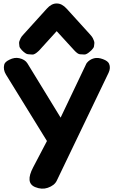

<svg xmlns="http://www.w3.org/2000/svg" viewBox="-20 -1075 675 1118"><path d="M579.6 -730.5Q549.8 -741.7 526.9 -735.4Q501.5 -728.5 485.4 -708.5Q482.9 -704.6 482.4 -703.6L333 -390.1L139.6 -706.1Q126 -728.5 91.8 -736.3Q64.5 -742.2 35.2 -727.5Q8.3 -714.8 4.4 -698.2Q-2.4 -668.9 14.6 -641.1L253.4 -253.9L173.3 -101.1Q125 -9.8 185.1 14.6Q224.1 30.3 257.8 18.6Q297.4 4.9 310.5 -22.9L612.3 -651.4Q625.5 -679.7 615.2 -703.6Q608.4 -719.7 579.6 -730.5ZM310.1 -1054.7Q279.8 -1055.2 252 -1023.9L117.2 -875Q103.5 -860.4 100.3 -852.8Q97.2 -845.2 93.8 -837.6Q90.3 -830.1 91.3 -822Q92.3 -814 93 -805.7Q93.8 -797.4 106.4 -783.7Q129.4 -760.3 142.6 -759.3Q155.8 -758.3 168.7 -757.3Q181.6 -756.3 204.6 -777.8Q206.5 -779.8 209 -782.2L310.1 -893.6L412.1 -782.2Q432.6 -759.8 445.6 -759Q458.5 -758.3 471.4 -757.6Q484.4 -756.8 507.3 -777.8Q510.7 -780.8 513.7 -783.7Q526.4 -796.9 527.3 -805.2Q528.3 -813.5 529.3 -821.5Q530.3 -829.6 527.1 -837.4Q523.9 -845.2 520.5 -852.8Q517.1 -860.4 503.9 -875L368.2 -1024.4Q340.3 -1055.2 310.1 -1054.7Z"/></svg>

Font: Comic Relief
Style: Bold
Weight: 700
Designer: Jeff Davis
Foundry: Loudifier
Version: Version 1.200; ttfautohint (v1.8.4.7-5d5b)